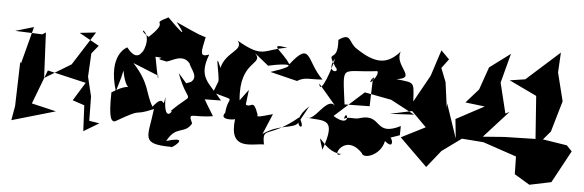

<svg xmlns="http://www.w3.org/2000/svg" viewBox="-48 -773 3226 1060"><g transform="rotate(5 1564.5 -242.5)"><path d="M518 0 461 -9 459 -144 433 -251 440 -381 477 -426 366 -488 456 -498 337 -311 192 -223 180 -474 161 -462 10 -468 112 -498 58 -292 53 -300 46 -55 32 25 273 -45 137 -77 209 -266 423 -216 360 -114 426 -92 433 51Z M616 -262 625 -302C655 -133 718 -271 569 -176C566 -25 584 -17 602 -18C767 -114 686 -51 811 -105C793 52 749 94 925 95C914 111 1041 21 894 65C940 -26 993 20 1028 -44C997 -110 1024 -75 1139 -94C1027 -272 1046 -285 1039 -182L1176 -184C1102 -276 1038 -299 1089 -431C1033 -410 1044 -443 1061 -525C1020 -533 930 -579 894 -594C894 -594 1000 -462 847 -616C740 -562 866 -608 747 -499C654 -558 786 -539 719 -407C737 -488 720 -320 635 -431C634 -431 531 -385 593 -184ZM976 -262 930 -315C1001 -123 1038 -239 898 -96C936 -132 868 -8 869 -177C855 -90 871 -207 802 -117C757 -191 775 -240 676 -348L819 -290C823 -230 795 -397 794 -393C878 -389 766 -387 849 -374C868 -361 936 -431 984 -374C998 -338 1040 -304 1002 -272Z M1324 -256 1278 -194C1255 -417 1399 -400 1340 -461L1418 -398C1531 -424 1595 -417 1434 -365L1584 -328C1628 -354 1645 -342 1724 -348C1627 -441 1646 -560 1534 -416C1494 -483 1398 -527 1515 -506C1381 -486 1391 -434 1239 -521C1278 -469 1178 -455 1157 -363C1113 -472 1157 -318 1152 -287L1128 -225C1271 -180 1212 -223 1205 -119C1169 -74 1263 -84 1262 -89C1240 91 1365 37 1434 37V42C1412 -70 1451 7 1614 -129C1678 -32 1543 -86 1664 -194L1613 -101C1591 -61 1511 -85 1420 -20L1468 -134C1376 -107 1381 -113 1384 -123C1352 -216 1346 -153 1314 -174Z M2176 -79 2177 -130C2032 -57 2071 -192 1947 -154C1919 -143 1889 -159 1861 -143C1871 -210 1914 -85 1802 -153L1963 -298L2111 -270L2245 -199L2110 -192L2237 -219C2224 -389 2247 -371 2130 -386C2249 -400 2108 -460 2141 -540C2079 -470 2016 -454 1899 -533C1849 -562 1863 -624 1792 -574C1803 -436 1723 -525 1789 -423C1826 -389 1730 -384 1783 -469C1773 -420 1718 -252 1708 -325L1809 -206C1759 -265 1703 -112 1653 -131C1757 -120 1822 -145 1757 38C1711 -105 1760 54 1863 52C1803 89 1870 -72 1975 37C1985 71 2081 42 2097 -40C2172 25 2124 -126 2084 -47ZM2052 -318 2001 -386 1996 -224 1857 -222C1828 -453 1818 -394 2022 -421C2038 -397 1963 -319 1997 -380Z M2410 -520 2364 -566 2317 -421 2214 -236 2334 -116 2332 -144 2182 -68 2336 83 2412 -12 2519 -90 2639 -81 2825 -18 2827 80 2912 131 3032 106 3129 -73 3099 -104 2965 -125 3005 -172 3055 -344 3016 -500 3022 -611 2839 -447 2754 -434 2907 -361 2924 -124 2752 -120 2633 -111 2768 -260 2746 -249 2705 -417 2748 -580 2634 -495 2590 -369 2521 -291 2629 -278 2474 -195 2485 -88 2421 -277V-251L2402 -393L2372 -469Z"/></g></svg>

Font: Asimov Silicon
Style: Regular
Weight: 400
Designer: Google
Version: Version 2.000980; 2014